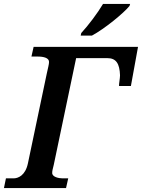

<svg xmlns="http://www.w3.org/2000/svg" viewBox="-31 -951 718 971"><path d="M377 -771H434C499 -806 595 -885 624 -921L627 -931H490C462 -884 416 -823 380 -784ZM-11 0H303L314 -49H285C266 -49 233 -56 233 -76C233 -87 235 -94 241 -118L354 -657H512C556 -657 574 -630 576 -570C576 -555 570 -525 571 -516H631L667 -714H139L128 -665H160C190 -665 217 -658 217 -638C217 -626 212 -609 206 -581L110 -124C97 -63 60 -49 38 -49H-1Z"/></svg>

Font: Noto Serif Semi
Style: Italic
Weight: 600
Italic angle: -12°
Designer: Monotype Design Team
Foundry: Monotype Imaging Inc.
Version: Version 1.901